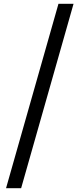

<svg xmlns="http://www.w3.org/2000/svg" viewBox="-20 -818 430 1018"><path d="M12 180H92L370 -798H290Z"/></svg>

Font: Noto Sans Japanese Medium
Style: Regular
Weight: 500
Designer: Ryoko NISHIZUKA (kana & ideographs); Paul D. Hunt (Latin, Greek & Cyrillic); Wenlong ZHANG (bopomofo); Sandoll Communica
Foundry: Adobe Systems Incorporated
Version: Version 1.000;PS 1;hotconv 1.0.78;makeotf.lib2.5.61930